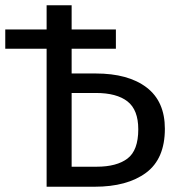

<svg xmlns="http://www.w3.org/2000/svg" viewBox="-20 -709 671 729"><path d="M606 -220Q606 -106 534.5 -53Q463 0 339 0H157V-524H0V-597H157V-689H252V-597H420V-524H252V-430H343Q467 -430 536.5 -377Q606 -324 606 -220ZM505 -218Q505 -292 464 -324Q423 -356 344 -356H252V-76H347Q423 -76 464 -107Q505 -138 505 -218Z"/></svg>

Font: FiraGOUPP
Style: Medium
Weight: 400
Designer: bBox Type
Foundry: bBox Type GmbH
Version: Version 1.001